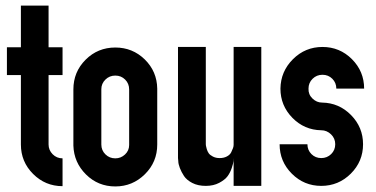

<svg xmlns="http://www.w3.org/2000/svg" viewBox="-20 -669 1354 691"><path d="M55.2 -648.9H154.8V-499H205.1V-398.9H154.8V-148.9Q154.8 -128.9 169.4 -114Q184.1 -99.1 205.1 -99.1V1Q143.1 1 99.1 -43Q55.2 -86.9 55.2 -148.9V-398.9H4.9V-499H55.2Z M395 -498Q457 -498 501 -455.1Q544.9 -412.1 545.9 -350.1V-148.9Q545.9 -85.9 501.5 -42Q457 2 395 2Q333 2 289.6 -41Q246.1 -84 244.1 -145V-148.9V-347.2Q244.1 -410.2 288.1 -454.1Q332 -498 395 -498ZM344.7 -348.1V-148.9Q344.7 -127.9 359.4 -113.5Q374 -99.1 395 -99.1Q415 -99.1 429.9 -113Q444.8 -127 444.8 -147V-347.2Q444.8 -368.2 430.4 -382.6Q416 -397 395 -397Q374 -397 359.4 -382.6Q344.7 -368.2 344.7 -348.1Z M620.6 -500H720.7V-149.9Q720.7 -147.9 721.2 -144.5Q721.7 -141.1 724.1 -132.6Q726.6 -124 731.2 -117.4Q735.8 -110.8 746.3 -105.5Q756.8 -100.1 770.5 -100.1Q785.6 -100.1 796.6 -106Q807.6 -111.8 812 -120.8Q816.4 -129.9 818.6 -136Q820.8 -142.1 820.8 -147.9V-500H920.4V0H820.8V-100.1Q820.8 -96.2 820.3 -89.1Q819.8 -82 814.2 -64.9Q808.6 -47.9 799.1 -34.9Q789.6 -22 769 -11Q748.5 0 720.5 0Q692.4 0 672.1 -10.5Q651.9 -21 642.3 -35.4Q632.8 -49.8 627.2 -64.5Q621.6 -79.1 621.6 -89.8L620.6 -100.1V-148.9Z M1290.5 -350.1H1190.4Q1190.4 -371.1 1176 -385.5Q1161.6 -399.9 1140.6 -399.9Q1119.6 -399.9 1105 -385.5Q1090.3 -371.1 1090.3 -350.1Q1089.4 -329.1 1104.5 -314.5Q1119.6 -299.8 1139.2 -299.8Q1200.2 -298.8 1243.4 -254.9Q1286.6 -210.9 1286.6 -149.9Q1286.6 -87.9 1242.4 -43.9Q1198.2 0 1136.2 0Q1074.2 0 1030.3 -43.9Q986.3 -87.9 986.3 -149.9H1086.4Q1086.4 -128.9 1100.8 -114.5Q1115.2 -100.1 1136.2 -100.1Q1157.2 -100.1 1171.9 -114.5Q1186.5 -128.9 1186.5 -149.9Q1186.5 -170.9 1171.4 -185.5Q1156.2 -200.2 1136.2 -200.2Q1075.2 -201.2 1032.2 -245.1Q989.3 -289.1 989.3 -350.1Q990.2 -412.1 1034.4 -456.1Q1078.6 -500 1140.6 -500Q1202.6 -500 1246.6 -456.1Q1290.5 -412.1 1290.5 -350.1Z"/></svg>

Font: OSP-DIN
Style: DIN
Weight: 500
Width: 3
Version: Version 001.000